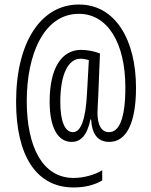

<svg xmlns="http://www.w3.org/2000/svg" viewBox="-20 -739 667 847"><path d="M580 -352C580 -564 488 -719 329 -719C163 -720 51 -556 51 -290C51 -55 138 88 305 88C355 88 397 77 431 57V12C401 31 351 46 305 46C166 46 98 -94 98 -293C98 -500 174 -678 328 -678C454 -678 533 -551 533 -353C533 -214 505 -156 461 -156C428 -156 410 -186 410 -242C410 -257 412 -286 413 -306L421 -503C399 -512 367 -519 338 -519C252 -519 199 -439 199 -291C199 -174 236 -113 296 -113C336 -113 364 -141 379 -212H382C385 -151 409 -113 462 -113C538 -113 580 -197 580 -352ZM246 -290C246 -413 282 -480 335 -480C349 -480 361 -477 372 -474L364 -331C358 -206 335 -156 302 -156C266 -156 246 -204 246 -290Z"/></svg>

Font: Noto Sans Gujarati UI ExtraCondensed Light
Style: Regular
Weight: 300
Width: 2
Designer: Jelle Bosma - Monotype Design Team, Universal Thirst
Foundry: Monotype Imaging Inc.
Version: Version 2.106